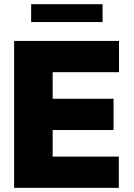

<svg xmlns="http://www.w3.org/2000/svg" viewBox="-20 -904 643 924"><path d="M47.9 -707H552.7V-556.6H233.4V-428.7H526.4V-278.3H233.4V-150.4H551.8V0H47.9ZM473.6 -797.9H129.9V-883.8H473.6Z"/></svg>

Font: Pretendard Std Black
Style: Regular
Weight: 900
Designer: Base glyphs from Inter by Rasmus Andersson; Hangeul glyphs from Noto Sans CJK(Source Han Sans) by Jang Soo-young and Kan
Foundry: Kil Hyung-jin
Version: Version 1.309